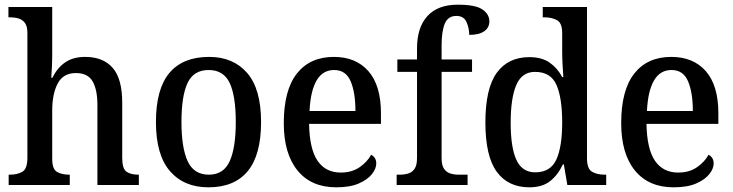

<svg xmlns="http://www.w3.org/2000/svg" viewBox="-20 -790 3132 820"><path d="M17 0V-44H23Q54 -44 75.5 -56.5Q97 -69 97 -116V-649Q97 -678 86.5 -692Q76 -706 59.5 -711Q43 -716 25 -716H16V-760H203V-550Q203 -531 202 -510.5Q201 -490 200 -475Q199 -460 199 -458H204Q225 -501 259 -524Q293 -547 344 -547Q420 -547 461 -500.5Q502 -454 502 -351V-116Q502 -69 520.5 -56.5Q539 -44 570 -44H573V0H396V-342Q396 -407 375.5 -442.5Q355 -478 304 -478Q250 -478 226.5 -433.5Q203 -389 203 -318V-111Q203 -67 224 -55.5Q245 -44 275 -44H278V0Z M870 10Q766 10 706 -59Q646 -128 646 -269Q646 -410 703.5 -478.5Q761 -547 873 -547Q976 -547 1035.5 -478.5Q1095 -410 1095 -269Q1095 -128 1038 -59Q981 10 870 10ZM872 -44Q935 -44 961 -101.5Q987 -159 987 -269Q987 -380 961 -435.5Q935 -491 871 -491Q807 -491 781 -435.5Q755 -380 755 -269Q755 -159 781.5 -101.5Q808 -44 872 -44Z M1416 10Q1309 10 1250.5 -62Q1192 -134 1192 -264Q1192 -405 1248 -476Q1304 -547 1406 -547Q1500 -547 1553.5 -486Q1607 -425 1607 -306V-261H1300Q1302 -153 1336.5 -103Q1371 -53 1435 -53Q1483 -53 1516 -76Q1549 -99 1565 -129Q1574 -125 1580.5 -115.5Q1587 -106 1587 -92Q1587 -70 1568.5 -46.5Q1550 -23 1512.5 -6.5Q1475 10 1416 10ZM1498 -316Q1498 -395 1477.5 -443Q1457 -491 1407 -491Q1358 -491 1332 -446Q1306 -401 1302 -316Z M1674 0V-44H1688Q1707 -44 1723.5 -49Q1740 -54 1750.5 -69Q1761 -84 1761 -115V-483H1677V-536H1761V-583Q1761 -673 1805.5 -721.5Q1850 -770 1935 -770Q2011 -770 2040.5 -749.5Q2070 -729 2070 -699Q2070 -672 2048 -656.5Q2026 -641 1984 -641Q1984 -669 1972.5 -695.5Q1961 -722 1929 -722Q1894 -722 1880 -690Q1866 -658 1866 -594V-536H1996V-483H1866V-115Q1866 -84 1876.5 -69Q1887 -54 1903.5 -49Q1920 -44 1939 -44H1977V0Z M2241 10Q2150 10 2101.5 -56.5Q2053 -123 2053 -267Q2053 -412 2101.5 -479Q2150 -546 2241 -546Q2294 -546 2327.5 -522.5Q2361 -499 2381 -461H2386Q2384 -485 2382.5 -515.5Q2381 -546 2381 -571V-649Q2381 -692 2358.5 -704Q2336 -716 2306 -716H2298V-760H2487V-114Q2487 -69 2508.5 -56.5Q2530 -44 2562 -44H2569V0H2403L2388 -88H2384Q2363 -43 2329.5 -16.5Q2296 10 2241 10ZM2266 -54Q2331 -54 2356 -108.5Q2381 -163 2381 -267Q2381 -372 2356.5 -427.5Q2332 -483 2265 -483Q2209 -483 2185 -427Q2161 -371 2161 -266Q2161 -160 2185.5 -107Q2210 -54 2266 -54Z M2857 10Q2750 10 2691.5 -62Q2633 -134 2633 -264Q2633 -405 2689 -476Q2745 -547 2847 -547Q2941 -547 2994.5 -486Q3048 -425 3048 -306V-261H2741Q2743 -153 2777.5 -103Q2812 -53 2876 -53Q2924 -53 2957 -76Q2990 -99 3006 -129Q3015 -125 3021.5 -115.5Q3028 -106 3028 -92Q3028 -70 3009.5 -46.5Q2991 -23 2953.5 -6.5Q2916 10 2857 10ZM2939 -316Q2939 -395 2918.5 -443Q2898 -491 2848 -491Q2799 -491 2773 -446Q2747 -401 2743 -316Z"/></svg>

Font: Noto Serif Thai SemiCondensed Medium
Style: Regular
Weight: 500
Width: 4
Designer: Monotype Design Team
Foundry: Monotype Imaging Inc.
Version: Version 2.002; ttfautohint (v1.8.4.7-5d5b)